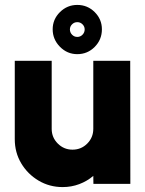

<svg xmlns="http://www.w3.org/2000/svg" viewBox="-20 -747 590 780"><path d="M40 -181.5V-500H190V-223.5Q190 -188.5 214.8 -163.8Q239.5 -139 274.5 -139Q310 -139 334.5 -163.8Q359 -188.5 359 -223.5V-500H509L509.5 0H359.5L359 -32.5Q334 -11 302 1Q270 13 234.5 13Q181 13 136.8 -13.2Q92.5 -39.5 66.2 -83.5Q40 -127.5 40 -181.5ZM294 -527Q253 -527 223.5 -557Q194 -587 194 -628Q194 -668.5 223.5 -697.8Q253 -727 294 -727Q335.5 -727 364.8 -697.8Q394 -668.5 394 -628Q394 -586 364.8 -556.5Q335.5 -527 294 -527ZM294 -597Q306.5 -597 315.2 -606Q324 -615 324 -627.5Q324 -639.5 315.2 -648.2Q306.5 -657 294 -657Q281.5 -657 272.8 -648.2Q264 -639.5 264 -627.5Q264 -615 272.8 -606Q281.5 -597 294 -597Z"/></svg>

Font: Urbanist Black
Style: Regular
Weight: 900
Designer: Corey Hu
Foundry: Corey Hu
Version: Version 1.330; ttfautohint (v1.8.4.7-5d5b)